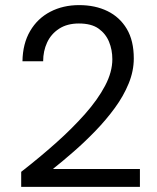

<svg xmlns="http://www.w3.org/2000/svg" viewBox="-20 -732 615 752"><path d="M63 0V-59Q135 -115 199 -172Q263 -229 313 -285.5Q363 -342 391.5 -396Q420 -450 420 -500Q420 -537 407 -568.5Q394 -600 366 -620Q338 -640 289 -640Q243 -640 211.5 -619.5Q180 -599 164.5 -565.5Q149 -532 149 -492H68Q69 -561 98 -610.5Q127 -660 177 -686Q227 -712 290 -712Q353 -712 401 -688.5Q449 -665 476.5 -619Q504 -573 504 -503Q504 -454 484 -405Q464 -356 430 -309.5Q396 -263 354.5 -220Q313 -177 269.5 -139Q226 -101 187 -70H528V0Z"/></svg>

Font: DM Sans 16pt
Style: Regular
Weight: 400
Version: Version 4.004;gftools[0.9.30]